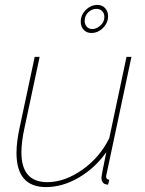

<svg xmlns="http://www.w3.org/2000/svg" viewBox="-20 -750 591 780"><path d="M376 -730Q395 -730 407 -717Q419 -704 419 -684Q419 -657 398.5 -636.5Q378 -616 351 -616Q332 -616 320 -629Q308 -642 308 -662Q308 -689 328.5 -709.5Q349 -730 376 -730ZM324 -665Q324 -651 332.5 -641.5Q341 -632 355 -632Q372 -632 388 -646.5Q404 -661 404 -681Q404 -696 395 -705Q386 -714 372 -714Q353 -714 338.5 -700Q324 -686 324 -665ZM47 -129Q47 -172 59 -228L121 -519H141L79 -228Q67 -172 67 -131Q67 -10 172 -10Q243 -10 314.5 -60.5Q386 -111 424 -189L494 -519H514L418 -67Q417 -61 415 -52.5Q413 -44 412 -39.5Q411 -35 411 -34Q411 -20 424 -20L419 0Q413 0 407 -2Q392 -8 392 -29Q392 -36 412 -132Q366 -67 300 -28.5Q234 10 167 10Q47 10 47 -129Z"/></svg>

Font: Raleway-v4020 Thin
Style: Italic
Weight: 250
Italic angle: -12°
Designer: Matt McInerney, Pablo Impallari, Rodrigo Fuenzalida
Foundry: Matt McInerney, Pablo Impallari, Rodrigo Fuenzalida
Version: Version 4.020;PS 004.020;hotconv 1.0.88;makeotf.lib2.5.64775